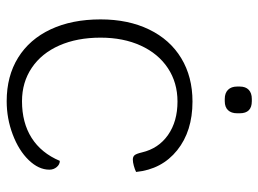

<svg xmlns="http://www.w3.org/2000/svg" viewBox="-122 -660 792 589"><g transform="rotate(90 274.5 -366.0)"><path d="M40 -278Q40 -363 71 -427Q102 -491 159 -525.5Q216 -560 292 -560Q383 -560 441.5 -513Q500 -466 508 -387Q500 -383 489 -380Q478 -377 470 -377Q461 -377 456.5 -382.5Q452 -388 448 -405Q436 -456 394.5 -485Q353 -514 292 -514Q234 -514 189.5 -484.5Q145 -455 120.5 -401.5Q96 -348 96 -278Q96 -206 120 -151.5Q144 -97 188.5 -67Q233 -37 291 -37Q357 -37 403.5 -66.5Q450 -96 474 -153Q485 -153 493 -143.5Q501 -134 501 -121Q501 -88 471.5 -57.5Q442 -27 393 -8.5Q344 10 291 10Q214 10 157.5 -25Q101 -60 70.5 -125Q40 -190 40 -278ZM246 -697V-705Q246 -723 256 -732.5Q266 -742 284 -742H291Q328 -742 328 -705V-697Q328 -679 318.5 -669Q309 -659 291 -659H284Q266 -659 256 -669Q246 -679 246 -697Z"/></g></svg>

Font: Krub Light
Style: Regular
Weight: 300
Designer: Ekaluck Peanpanawate
Foundry: Cadson Demak Co.,Ltd.
Version: Version 1.000; ttfautohint (v1.6)